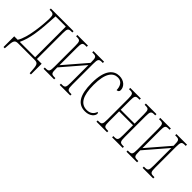

<svg xmlns="http://www.w3.org/2000/svg" viewBox="60 -1277 2153 2153"><g transform="rotate(45 1137.0 -200.5)"><path d="M15 145H35L40 80C45 13 59 0 105 0H360C406 0 420 13 425 80L430 145H450V-25H375V-431C375 -505 383 -516 430 -516H445V-536H85V-516H100C143 -516 154 -503 154 -455C154 -367 134 -121 70 -25H15ZM103 -25C153 -130 172 -254 185 -511H347V-25Z M505 0H673V-20H658C608 -20 603 -31 603 -105V-120L831 -385V-105C831 -31 823 -20 776 -20H761V0H929V-20H914C867 -20 859 -31 859 -105V-431C859 -505 867 -516 914 -516H929V-536H761V-516H776C823 -516 831 -505 831 -431V-420L603 -155V-431C603 -505 610 -516 658 -516H673V-536H505V-516H520C567 -516 575 -505 575 -431V-105C575 -31 567 -20 520 -20H505Z M1171 10C1251 10 1289 -39 1289 -70C1289 -78 1285 -84 1276 -87C1262 -41 1225 -15 1174 -15C1077 -15 1029 -97 1029 -269C1029 -456 1088 -521 1164 -521C1230 -521 1253 -464 1253 -410C1274 -411 1287 -421 1287 -443C1287 -496 1240 -546 1164 -546C1079 -546 999 -482 999 -269C999 -77 1056 10 1171 10Z M1344 0H1512V-20H1497C1447 -20 1442 -31 1442 -105V-262H1662V-105C1662 -31 1654 -20 1607 -20H1592V0H1760V-20H1745C1698 -20 1690 -31 1690 -105V-431C1690 -505 1698 -516 1745 -516H1760V-536H1592V-516H1607C1654 -516 1662 -505 1662 -431V-287H1442V-431C1442 -505 1449 -516 1497 -516H1512V-536H1344V-516H1359C1406 -516 1414 -505 1414 -431V-105C1414 -31 1406 -20 1359 -20H1344Z M1820 0H1988V-20H1973C1923 -20 1918 -31 1918 -105V-120L2146 -385V-105C2146 -31 2138 -20 2091 -20H2076V0H2244V-20H2229C2182 -20 2174 -31 2174 -105V-431C2174 -505 2182 -516 2229 -516H2244V-536H2076V-516H2091C2138 -516 2146 -505 2146 -431V-420L1918 -155V-431C1918 -505 1925 -516 1973 -516H1988V-536H1820V-516H1835C1882 -516 1890 -505 1890 -431V-105C1890 -31 1882 -20 1835 -20H1820Z"/></g></svg>

Font: Noto Serif ExtraCondensed Thin
Style: Regular
Weight: 100
Width: 2
Designer: Monotype Design Team
Foundry: Monotype Imaging Inc.
Version: Version 2.013